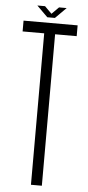

<svg xmlns="http://www.w3.org/2000/svg" viewBox="-64 -1012 486 1055"><g transform="rotate(5 179.0 -485.0)"><path d="M209 7.8H148.9V-827.6H29.8V-887.2H328.1V-827.6H209ZM200.2 -917H158.2L98.1 -976.6H140.6L179.2 -938L217.8 -976.6H259.8Z"/></g></svg>

Font: Ignotum
Style: Regular
Weight: 400
Designer: GGBot
Version: 0.10